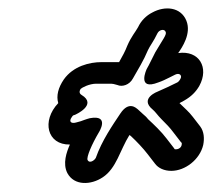

<svg xmlns="http://www.w3.org/2000/svg" viewBox="-20 -573 493 445"><path d="M401 -237C400 -231 394 -227 388 -227C384 -227 385 -227 383 -230L366 -252C354 -268 336 -285 323 -297C321 -300 315 -306 311 -309L299 -320C296 -322 279 -340 259 -310C241 -283 216 -247 202 -207C198 -200 187 -194 183 -202C180 -209 193 -239 209 -266C209 -266 236 -308 188 -299C180 -297 170 -293 167 -292L156 -289C145 -286 139 -291 146 -301C150 -307 149 -305 154 -307C154 -307 207 -330 169 -353C164 -356 163 -361 167 -367C170 -370 187 -379 203 -379H238C240 -379 246 -378 252 -376C263 -371 280 -376 288 -391C300 -412 313 -433 323 -457C327 -466 336 -477 345 -496C349 -504 361 -507 364 -499C367 -493 357 -481 340 -452C331 -435 327 -425 320 -413C320 -413 296 -362 347 -382C356 -385 364 -389 372 -393L386 -400C396 -405 403 -398 398 -390C396 -386 393 -383 391 -382C375 -374 362 -368 346 -361C346 -361 302 -345 334 -319C341 -313 345 -306 354 -297C365 -286 374 -277 382 -266L399 -244C401 -242 402 -242 401 -237ZM451 -237C454 -252 453 -268 444 -280L427 -302C418 -314 407 -323 396 -334C398 -335 403 -338 407 -340C423 -349 434 -360 442 -374C465 -416 442 -457 393 -450C402 -463 424 -495 412 -525C399 -557 362 -560 333 -544C319 -537 307 -525 300 -510C294 -499 284 -488 275 -467C270 -454 264 -443 256 -429H250H215C188 -429 150 -420 128 -389C115 -370 110 -351 115 -334C76 -293 89 -237 142 -238C134 -220 125 -194 136 -172C152 -142 191 -144 218 -162C250 -183 258 -225 280 -260C281 -259 282 -259 283 -258C297 -245 312 -229 322 -216L339 -194C347 -183 361 -177 377 -177C409 -177 443 -203 451 -237Z"/></svg>

Font: Electronic
Style: OutlineIt
Weight: 700
Version: Version 1.011